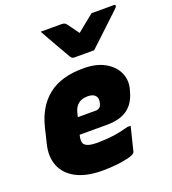

<svg xmlns="http://www.w3.org/2000/svg" viewBox="-152 -955 971 1086"><g transform="rotate(-20 333.5 -412.0)"><path d="M466 -639H348Q338 -639 333.5 -642.5Q329 -646 323 -656Q317 -667 304.5 -688.5Q292 -710 276.5 -737Q261 -764 245.5 -791.5Q230 -819 218 -841H344Q362 -841 371 -830Q377 -822 389 -805.5Q401 -789 422 -760H424Q458 -788 481 -806.5Q504 -825 524 -841H658Q669 -841 667 -832Q666 -828 662 -823.5Q658 -819 642 -804Q628 -791 603.5 -768Q579 -745 552.5 -720Q526 -695 502.5 -673Q479 -651 466 -639ZM372 -564Q450 -564 501 -535.5Q552 -507 573 -461.5Q594 -416 581 -365L577 -351Q560 -285 515 -251.5Q470 -218 388 -218H226L225 -215Q221 -199 221 -185Q221 -171 228 -162Q245 -141 305 -141Q364 -142 406 -148Q448 -154 494 -167H514Q505 -132 496.5 -96Q488 -60 479 -25Q478 -20 474 -16Q465 -7 436 0.5Q407 8 366 12.5Q325 17 278 17Q183 17 122 -15Q61 -47 38 -104Q15 -161 34 -236L56 -327Q85 -443 162.5 -503.5Q240 -564 372 -564ZM342 -407Q273 -407 256 -340L250 -315H357Q371 -315 380.5 -322Q390 -329 394 -346Q402 -374 388 -391Q374 -407 342 -407Z"/></g></svg>

Font: Recursive Sn Lnr St Blk
Style: Italic
Weight: 900
Italic angle: -15°
Version: Version 1.079;hotconv 1.0.112;makeotfexe 2.5.65598; ttfautoh